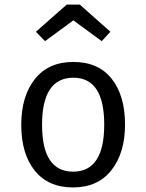

<svg xmlns="http://www.w3.org/2000/svg" viewBox="-20 -809 640 840"><path d="M177 -629 137 -670 272 -789H329L463 -670L425 -629L301 -720ZM527 -264Q527 -140 467.5 -64.5Q408 11 300 11Q191 11 132 -62.5Q73 -136 73 -263Q73 -388 132.5 -463Q192 -538 301 -538Q410 -538 468.5 -464.5Q527 -391 527 -264ZM301 -469Q164 -469 164 -263Q164 -58 300 -58Q436 -58 436 -264Q436 -469 301 -469Z"/></svg>

Font: Fira Mono
Style: Regular
Weight: 400
Designer: Carrois Corporate & Edenspiekermann AG
Foundry: Carrois Corporate GbR & Edenspiekermann AG
Version: Version 3.206;PS 003.206;hotconv 1.0.70;makeotf.lib2.5.58329